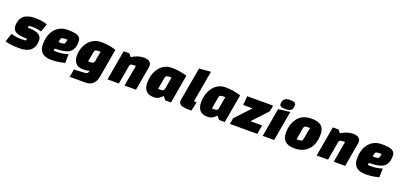

<svg xmlns="http://www.w3.org/2000/svg" viewBox="17 -1757 6284 3005"><g transform="rotate(20 3159.5 -255.0)"><path d="M56 -295Q56 -402 118.5 -458.5Q181 -515 303.5 -515Q426 -515 511 -484L465 -348Q396 -370 321 -370Q297 -370 255 -366L249 -334Q378 -334 431 -300.5Q484 -267 484 -204Q484 15 233 15Q84 15 -4 -14L44 -156Q121 -130 212 -130Q256 -130 291 -134L297 -166Q165 -166 110.5 -197.5Q56 -229 56 -295Z M758 -170 752 -135Q780 -132 809 -132Q901 -132 992 -162L989 -15Q878 15 770 15Q560 15 560 -167Q560 -373 686 -466Q754 -515 850 -515Q975 -515 1024 -488.5Q1073 -462 1073 -399Q1073 -336 1057.5 -296Q1042 -256 1017 -232Q992 -208 950 -194Q878 -172 758 -170ZM786 -327 779 -286H818Q851 -286 868 -293.5Q885 -301 890 -328L898 -369H859Q825 -369 808 -361.5Q791 -354 786 -327Z M1657 -475 1574 0Q1560 80 1514 122.5Q1468 165 1396 165H1129L1152 35L1333 25Q1379 23 1386 -15L1388 -30Q1349 -15 1291 -15Q1199 -15 1160 -63Q1121 -111 1121 -185Q1121 -320 1200 -417.5Q1279 -515 1412.5 -515Q1546 -515 1657 -475ZM1347 -327 1317 -161H1346Q1368 -161 1380 -162.5Q1392 -164 1403.5 -172.5Q1415 -181 1418 -197L1450 -369H1420Q1386 -369 1369 -361.5Q1352 -354 1347 -327Z M1881 -500 1920 -450Q2018 -515 2121 -515Q2180 -515 2212.5 -491Q2245 -467 2245 -423Q2245 -416 2243 -400L2173 0H1983L2044 -350H2015Q1983 -350 1965 -342.5Q1947 -335 1943 -312L1888 0H1698L1786 -500Z M2839 -475 2756 0H2661L2616 -57Q2584 -22 2551.5 -3.5Q2519 15 2468 15Q2378 15 2339.5 -35Q2301 -85 2301 -165Q2301 -308 2377.5 -411.5Q2454 -515 2590 -515Q2705 -515 2839 -475ZM2528 -327 2494 -131H2523Q2545 -131 2557 -132.5Q2569 -134 2580.5 -142.5Q2592 -151 2595 -167L2631 -369H2601Q2567 -369 2550 -361.5Q2533 -354 2528 -327Z M3180 -665 3088 -143Q3117 -137 3133 -136L3099 11Q2967 11 2928 -8Q2911 -17 2899 -33.5Q2887 -50 2887 -64Q2887 -78 2889 -94L2987 -650Z M3735 -475 3652 0H3557L3512 -57Q3480 -22 3447.5 -3.5Q3415 15 3364 15Q3274 15 3235.5 -35Q3197 -85 3197 -165Q3197 -308 3273.5 -411.5Q3350 -515 3486 -515Q3601 -515 3735 -475ZM3424 -327 3390 -131H3419Q3441 -131 3453 -132.5Q3465 -134 3476.5 -142.5Q3488 -151 3491 -167L3527 -369H3497Q3463 -369 3446 -361.5Q3429 -354 3424 -327Z M3754 -100 3983 -344 3981 -350H3831L3844 -500H4275L4257 -400L4031 -156L4033 -150H4219L4193 0H3737Z M4284 0 4367 -475 4562 -500 4474 0ZM4375 -567Q4375 -625 4405.5 -650Q4436 -675 4494 -675Q4552 -675 4572.5 -662.5Q4593 -650 4593 -621Q4593 -562 4566.5 -538.5Q4540 -515 4478.5 -515Q4417 -515 4396 -526.5Q4375 -538 4375 -567Z M4608 -167Q4608 -317 4684.5 -416Q4761 -515 4914 -515Q5025 -515 5076.5 -469.5Q5128 -424 5128 -330Q5128 -236 5097.5 -160Q5067 -84 4996 -34.5Q4925 15 4818 15Q4608 15 4608 -167ZM4834 -327 4800 -131H4829Q4863 -131 4880 -138.5Q4897 -146 4902 -173L4937 -369H4907Q4873 -369 4856 -361.5Q4839 -354 4834 -327Z M5365 -500 5404 -450Q5502 -515 5605 -515Q5664 -515 5696.5 -491Q5729 -467 5729 -423Q5729 -416 5727 -400L5657 0H5467L5528 -350H5499Q5467 -350 5449 -342.5Q5431 -335 5427 -312L5372 0H5182L5270 -500Z M5990 -170 5984 -135Q6012 -132 6041 -132Q6133 -132 6224 -162L6221 -15Q6110 15 6002 15Q5792 15 5792 -167Q5792 -373 5918 -466Q5986 -515 6082 -515Q6207 -515 6256 -488.5Q6305 -462 6305 -399Q6305 -336 6289.5 -296Q6274 -256 6249 -232Q6224 -208 6182 -194Q6110 -172 5990 -170ZM6018 -327 6011 -286H6050Q6083 -286 6100 -293.5Q6117 -301 6122 -328L6130 -369H6091Q6057 -369 6040 -361.5Q6023 -354 6018 -327Z"/></g></svg>

Font: Changa One
Style: Italic
Weight: 400
Italic angle: -12°
Designer: Eduardo Rodriguez Tunni
Foundry: Eduardo Rodriguez Tunni
Version: Version 1.003